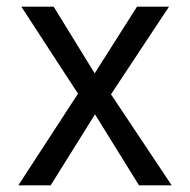

<svg xmlns="http://www.w3.org/2000/svg" viewBox="-20 -556 570 576"><path d="M35 0H132L265 -213L397 0H495L313 -273L487 -536H391L264 -336L141 -536H44L214 -275Z"/></svg>

Font: Noto Sans Mono Condensed
Style: Regular
Weight: 400
Width: 3
Designer: Monotype Design Team
Foundry: Monotype Imaging Inc.
Version: Version 2.014